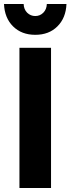

<svg xmlns="http://www.w3.org/2000/svg" viewBox="-20 -939 353 959"><path d="M77.1 0V-700.2H234.9V0ZM213.9 -918.9H312Q309.1 -849.1 266.6 -807.1Q224.6 -765.1 156.2 -765.1Q87.9 -765.1 45.4 -807.1Q2.9 -849.1 0 -918.9H98.1Q99.1 -892.1 115.7 -875.5Q132.8 -858.9 156.2 -858.9Q179.7 -858.9 196.3 -875.5Q212.9 -892.1 213.9 -918.9Z"/></svg>

Font: TruenoSBd
Style: Demi
Weight: 600
Designer: Julieta Ulanovsky
Foundry: Julieta Ulanovsky
Version: Version 3.001b